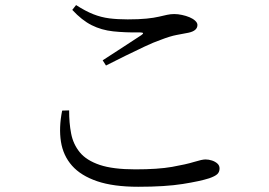

<svg xmlns="http://www.w3.org/2000/svg" viewBox="-20 -721 1040 742"><path d="M259.3 -682.8 274 -701.4Q310.1 -678.1 340.5 -666.1Q370.9 -654.1 402.4 -650.1Q434 -646.1 473.4 -646.1Q517.5 -646.1 546.3 -649.1Q575 -652 593.6 -656.4Q612.1 -660.8 625.7 -663.7Q639.2 -666.7 653.7 -666.7Q667.4 -666.7 683.2 -663.3Q699 -660 712.4 -654.4Q725.8 -648.8 734.4 -640.8Q743 -632.8 743 -624.5Q743 -601.8 708.1 -594.5Q687.8 -590.5 662.7 -585.9Q637.7 -581.3 600.5 -566.8Q575.6 -558.3 539.1 -541.2Q502.7 -524.2 463.6 -504.9Q424.5 -485.7 389.6 -467.8L376.8 -487.9Q414.5 -512.7 456.6 -539.7Q498.7 -566.7 526.4 -585.3Q541.4 -595.5 521.6 -595.7Q463.4 -594.9 417.7 -599.8Q372 -604.7 334.2 -623.7Q296.4 -642.7 259.3 -682.8ZM247.2 -294.4 220.2 -293.6Q207 -227.8 215.5 -173.7Q224 -119.6 258.3 -80.8Q292.6 -42 355.5 -20.6Q418.4 0.8 514.1 0.8Q618.8 0.8 686.3 -10Q753.9 -20.8 788.4 -32Q810.6 -39.7 819.6 -47.9Q828.5 -56.1 828.5 -70.1Q828.5 -81.3 820.2 -88.9Q811.8 -96.5 799.2 -100.7Q786.6 -104.8 774.1 -104.8Q760.9 -104.8 730.2 -95.3Q699.6 -85.8 645 -76.1Q590.3 -66.5 503.3 -66.5Q416.5 -66.5 365.2 -83.8Q313.9 -101.2 288.4 -132.4Q262.8 -163.7 254.9 -205.1Q246.9 -246.5 247.2 -294.4Z"/></svg>

Font: Noto Serif TC
Style: Regular
Weight: 200
Designer: Ryoko NISHIZUKA 西塚涼子 (kana & ideographs); Frank Grießhammer (Latin, Greek & Cyrillic); Wenlong ZHANG 张文龙 (bopomofo); San
Foundry: Adobe
Version: Version 2.001;hotconv 1.1.0;makeotfexe 2.6.0